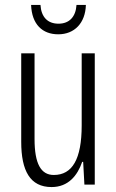

<svg xmlns="http://www.w3.org/2000/svg" viewBox="-20 -748 472 778"><path d="M328 -728H290C287 -680 261 -652 217 -652C173 -652 147 -679 144 -728H106C109 -649 152 -609 216 -609C282 -609 326 -655 328 -728ZM364 -532H311V-240C311 -103 273 -39 198 -39C146 -39 120 -84 120 -185V-532H66V-173C66 -56 102 10 189 10C257 10 294 -37 313 -92H317L322 0H364Z"/></svg>

Font: Noto Sans Gujarati UI ExtraCondensed Light
Style: Regular
Weight: 300
Width: 2
Designer: Jelle Bosma - Monotype Design Team, Universal Thirst
Foundry: Monotype Imaging Inc.
Version: Version 2.106